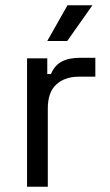

<svg xmlns="http://www.w3.org/2000/svg" viewBox="-20 -711 417 731"><path d="M83 0V-489H160V-429H174Q187 -461 214 -476Q241 -491 285 -491H343V-419H280Q227 -419 194.5 -389.5Q162 -360 162 -298V0ZM160 -555 237 -691H332L236 -555Z"/></svg>

Font: Space Grotesk
Style: Regular
Weight: 400
Designer: Florian Karsten
Foundry: Florian Karsten
Version: Version 2.000